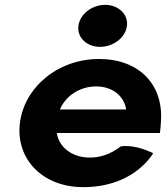

<svg xmlns="http://www.w3.org/2000/svg" viewBox="-20 -748 685 791"><path d="M303 -641C297 -593 338 -555 392 -555C447 -555 497 -593 503 -641C509 -689 468 -728 413 -728C359 -728 309 -690 303 -641ZM214 -200H639L640 -210C641 -222 643 -235 643 -247C654 -401 552 -505 388 -505C218 -505 80 -388 62 -241C44 -95 153 23 323 23C441 23 542 -21 605 -107L611 -117L602 -121C580 -131 528 -152 478 -145C433 -111 388 -97 342 -99C272 -102 222 -145 214 -200ZM500 -297H227C248 -349 305 -392 376 -392C443 -392 491 -353 500 -297Z"/></svg>

Font: Bluebird
Style: SfBdExtObl
Weight: 700
Designer: Jasper
Foundry: Cannot Into Space Fonts
Version: Version 0.98